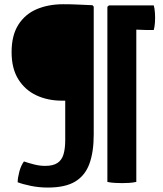

<svg xmlns="http://www.w3.org/2000/svg" viewBox="-20 -708 752 886"><path d="M281 -62Q281 -23 273.2 3.8Q265.5 30.5 245.2 44Q225 57.5 188 57.5Q164 57.5 138 51Q112 44.5 90.5 37Q76.5 56 69 85Q61.5 114 61.5 133Q84.5 142 122.5 149.8Q160.5 157.5 200.5 157.5Q281 157.5 327 129.8Q373 102 392.8 47.2Q412.5 -7.5 412.5 -87V-677.5L406.5 -684Q368 -685.5 337.8 -687Q307.5 -688.5 272.5 -688.5Q203.5 -688.5 149.8 -665.8Q96 -643 64.8 -594Q33.5 -545 33.5 -467.5Q33.5 -392 64.5 -342.2Q95.5 -292.5 148 -268Q200.5 -243.5 265.5 -243.5H281ZM475.5 -676.5 482.5 -683H609V131.5Q592.5 135 575 136Q557.5 137 543 137Q530 137 510.5 136Q491 135 475.5 131.5ZM543 -683H689.5Q693.5 -670.5 695 -648.2Q696.5 -626 695 -604.2Q693.5 -582.5 689.5 -569.5H656.5Q638.5 -569.5 620.8 -570.8Q603 -572 586 -572H543Z"/></svg>

Font: Signika SemiBold
Style: Regular
Weight: 600
Designer: Anna Giedry
Foundry: Anna Giedry
Version: Version 2.001